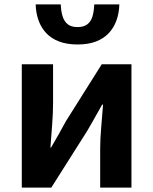

<svg xmlns="http://www.w3.org/2000/svg" viewBox="-20 -852 696 872"><path d="M79 0V-560H221V-383Q221 -341 217 -288Q213 -235 209 -182H212Q227 -208 246.5 -242Q266 -276 279 -301L442 -560H577V0H435V-176Q435 -219 439.5 -272Q444 -325 448 -377H444Q430 -352 410.5 -317.5Q391 -283 377 -259L213 0ZM332 -650Q284 -650 248.5 -663.5Q213 -677 190 -701.5Q167 -726 155 -759.5Q143 -793 142 -832H256Q257 -801 264.5 -777.5Q272 -754 288 -741.5Q304 -729 332 -729Q360 -729 376.5 -741.5Q393 -754 400 -777.5Q407 -801 408 -832H522Q521 -793 509 -759.5Q497 -726 474 -701.5Q451 -677 416 -663.5Q381 -650 332 -650Z"/></svg>

Font: Noto Sans SC
Style: Bold
Weight: 700
Designer: Ryoko NISHIZUKA  (kana, bopomofo & ideographs); Paul D. Hunt (Latin, Greek & Cyrillic); Sandoll Communications , Soo-you
Foundry: Adobe
Version: Version 2.004-H2;hotconv 1.0.118;makeotfexe 2.5.65603